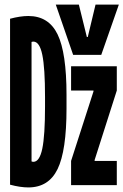

<svg xmlns="http://www.w3.org/2000/svg" viewBox="-20 -810 540 840"><path d="M104 10Q69 10 24 -2V-728Q69 -740 104 -740Q193 -740 232 -659.5Q271 -579 271 -395V-335Q271 -151 232 -70.5Q193 10 104 10ZM107 -116Q110 -109 115 -105.5Q120 -102 126 -102Q153 -102 165 -159.5Q177 -217 177 -344V-386Q177 -513 165 -570.5Q153 -628 126 -628Q120 -628 115 -625Q110 -622 107 -614L118 -655V-75ZM291 0V-106L389 -410V-414H291V-520H491V-414L394 -110V-106H491V0ZM300 -570 224 -790H325L360 -648H364L398 -790H500L423 -570Z"/></svg>

Font: M PLUS Code Latin SemiBold
Style: Regular
Weight: 600
Designer: Coji Morishita
Foundry: UNDERFOREST DESIGN
Version: Version 1.002; ttfautohint (v1.8.3)